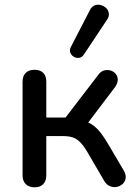

<svg xmlns="http://www.w3.org/2000/svg" viewBox="-20 -790 581 817"><path d="M127 7Q103 7 89.5 -6.5Q76 -20 76 -44V-442Q76 -467 89.5 -480Q103 -493 127 -493Q151 -493 164 -480Q177 -467 177 -442V-290H259L397 -470Q408 -486 422.5 -490Q437 -494 450.5 -490Q464 -486 472.5 -475.5Q481 -465 481 -450.5Q481 -436 470 -420L339 -247L314 -279Q342 -276 363 -265Q384 -254 402.5 -232Q421 -210 442 -174L508 -62Q517 -45 514.5 -30.5Q512 -16 501 -6.5Q490 3 476 5.5Q462 8 447.5 2Q433 -4 423 -21L350 -146Q335 -171 320.5 -185.5Q306 -200 289 -205.5Q272 -211 246 -211H177V-44Q177 -20 164 -6.5Q151 7 127 7ZM337 -558Q329 -546 317.5 -544Q306 -542 295 -548Q284 -554 279.5 -565Q275 -576 281 -589L362 -746Q370 -762 382.5 -767Q395 -772 408.5 -768.5Q422 -765 431.5 -756Q441 -747 443 -733.5Q445 -720 436 -707Z"/></svg>

Font: Nunito SemiBold
Style: Regular
Weight: 600
Designer: Vernon Adams
Foundry: Vernon Adams
Version: Version 3.602